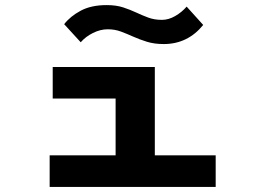

<svg xmlns="http://www.w3.org/2000/svg" viewBox="-20 -734 1040 754"><path d="M175 0V-124H434V-347H187V-471H588V-124H827V0ZM713 -708 778 -636Q717 -561 623 -561Q586 -561 557 -570Q528 -579 503.5 -590Q479 -601 455 -610Q431 -619 403 -619Q374 -619 345 -604.5Q316 -590 297 -568L232 -639Q256 -670 297 -692Q338 -714 399 -714Q436 -714 463.5 -705Q491 -696 514.5 -685Q538 -674 562 -665Q586 -656 616 -656Q642 -656 668 -671Q694 -686 713 -708Z"/></svg>

Font: Inconsolata UltraExpanded Black
Style: Regular
Weight: 900
Width: 9
Monospace: yes
Designer: Raph Levien, Cyreal, Brenton Simpson
Foundry: Raph Levien, Cyreal, Google
Version: Version 3.001; ttfautohint (v1.8.2.53-6de2)